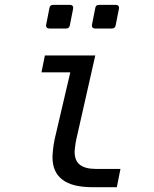

<svg xmlns="http://www.w3.org/2000/svg" viewBox="-20 -778 642 800"><path d="M185.5 -659.2Q178.2 -659.2 174.6 -663.6Q170.9 -668 172.4 -675.3L186 -744.6Q188 -757.8 201.7 -757.8H271.5Q278.8 -757.8 282.5 -753.4Q286.1 -749 284.7 -741.7L271 -672.4Q268.6 -659.2 255.4 -659.2ZM376.5 -659.2Q369.1 -659.2 365.5 -663.6Q361.8 -668 363.3 -675.3L377 -744.6Q378.9 -757.8 392.6 -757.8H462.4Q469.7 -757.8 473.4 -753.4Q477.1 -749 475.6 -741.7L461.9 -672.4Q459.5 -659.2 446.3 -659.2ZM365.7 2Q280.8 2 240.2 -29.3Q198.7 -60.5 198.7 -123Q198.7 -131.3 199.5 -139.4Q200.2 -147.5 201.2 -157.2Q202.1 -167 203.9 -177.7Q205.6 -188.5 208 -199.2L272.9 -476.6H152.8L167 -546.9H377L297.9 -197.3Q295.9 -189.5 294.7 -180.2Q293.5 -170.9 293 -167Q292 -159.2 291.5 -154.5Q291 -149.9 291 -145Q291 -108.9 312.5 -91.8Q334.5 -74.2 378.9 -74.2H481.9L466.8 2Z"/></svg>

Font: Hack
Style: Italic
Weight: 400
Italic angle: -11°
Monospace: yes
Designer: Christopher Simpkins
Foundry: Christopher Simpkins
Version: Version 2.019; ttfautohint (v1.4.1) -l 4 -r 80 -G 350 -x 0 -